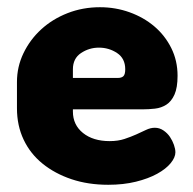

<svg xmlns="http://www.w3.org/2000/svg" viewBox="-20 -502 536 532"><path d="M257 -482Q300 -482 339 -468Q378 -454 407.5 -429Q437 -404 454.5 -369Q472 -334 472 -292Q472 -259 463.5 -240Q455 -221 441 -212Q427 -203 409.5 -201Q392 -199 375 -199H182V-193Q182 -156 210 -133.5Q238 -111 284 -111Q307 -111 325 -117Q343 -123 357.5 -129.5Q372 -136 384.5 -142Q397 -148 409 -148Q422 -148 433 -140.5Q444 -133 451 -122.5Q458 -112 462 -100.5Q466 -89 466 -80Q466 -66 453 -50Q440 -34 415.5 -20.5Q391 -7 356.5 1.5Q322 10 280 10Q224 10 178 -5.5Q132 -21 98 -48.5Q64 -76 45.5 -115Q27 -154 27 -202V-275Q27 -317 45 -354.5Q63 -392 94 -420.5Q125 -449 167 -465.5Q209 -482 257 -482ZM306 -286Q317 -286 322 -291Q327 -296 327 -310Q327 -340 304.5 -355Q282 -370 254 -370Q227 -370 204.5 -355Q182 -340 182 -310V-286Z"/></svg>

Font: AkaAcidDosis
Style: ExtraBold
Weight: 800
Designer: Edgar Tolentino, Pablo Impallari, Igino Marini, Aka-Acid
Foundry: Edgar Tolentino, Pablo Impallari, Igino Marini, Aka-Acid
Version: Version 1.007